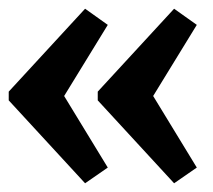

<svg xmlns="http://www.w3.org/2000/svg" viewBox="-37 -460 489 440"><path d="M158 -40 -17 -230V-250L158 -440L210 -403L110 -240L210 -76ZM362 -40 187 -230V-250L362 -440L414 -403L314 -240L414 -76Z"/></svg>

Font: Piazzolla
Style: Bold
Weight: 700
Designer: Juan Pablo del Peral
Foundry: Huerta Tipografica
Version: Version 1.330